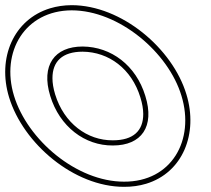

<svg xmlns="http://www.w3.org/2000/svg" viewBox="-152 -653 815 743"><path d="M-97.7 -282C-150 -453 -55.2 -612 125.1 -613C307.9 -613 499.6 -451 550.3 -282C602.6 -111 512.1 51 327.8 50C144.9 50 -45.4 -111 -97.7 -282ZM42.3 -282C78.7 -163 176 -89 285 -90C395.4 -90 447.7 -163 410.3 -282C374.2 -400 278.6 -472 167.9 -473C58.6 -473 6.2 -400 42.3 -282ZM-116.8 -276.2C-62.1 -97.2 134.2 70 327.7 70C358.5 70.2 387.3 66 413.5 58.1C555.6 15 615.8 -136.1 569.4 -287.8C516.3 -464.9 318.7 -633 125 -633C95.3 -632.8 67.8 -628.7 42.3 -621C-99 -578.2 -163.6 -429 -116.8 -276.2ZM61.4 -287.8C54.3 -311.1 51 -332 51 -350.2C50.8 -415.8 89.9 -453 167.8 -453C269.2 -452.1 357.4 -386.7 391.2 -276.1C398.7 -252 402.2 -230.7 402.3 -212.1C402.6 -146.9 363.8 -110 284.9 -110C185.5 -109.1 95.5 -176.2 61.4 -287.8Z"/></svg>

Font: Nordica Plus
Style: NordicaClassicRgExtOpOblOl
Weight: 500
Version: Version 1.01